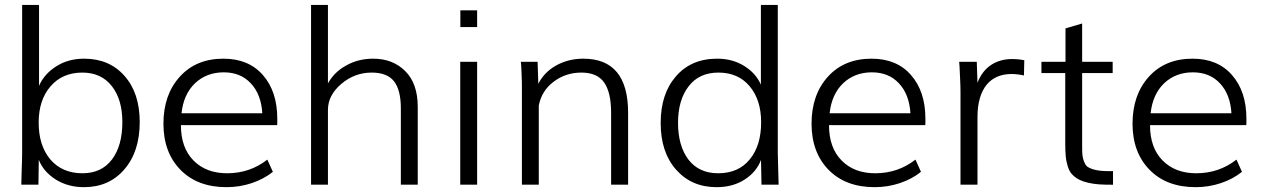

<svg xmlns="http://www.w3.org/2000/svg" viewBox="-20 -753 5172 783"><path d="M316.4 -46.4Q394 -46.4 436.5 -102.5Q479 -158.7 479 -254.9Q479 -347.2 436 -401.9Q392.6 -457 315.9 -457Q234.4 -457 186 -400.9Q137.7 -345.2 137.7 -252.9Q137.7 -159.2 185.5 -102.5Q233.9 -46.4 316.4 -46.4ZM322.3 10.3Q257.8 10.3 208 -20.5Q157.7 -52.2 138.2 -101.1L136.7 0H66.9Q66.9 -3.4 68.4 -56.2Q69.3 -83 69.8 -101.6Q70.3 -120.1 70.3 -131.3V-732.9H139.2V-402.8Q159.7 -450.7 208.5 -481.9Q257.8 -513.7 322.8 -513.7Q426.3 -513.7 487.8 -443.4Q549.8 -373.5 549.8 -255.4Q549.8 -134.3 486.8 -62Q424.8 10.3 322.3 10.3Z M720.2 -291H1049.8Q1044.9 -369.1 1002.4 -413.6Q960.9 -458 892.6 -458Q822.3 -458 774.9 -413.1Q728.5 -368.2 720.2 -291ZM903.8 10.3Q785.6 10.3 716.3 -60.1Q646.5 -131.3 646.5 -248.5Q646.5 -366.7 713.4 -440.4Q779.8 -513.7 891.1 -513.7Q994.1 -513.7 1052.2 -446.8Q1110.8 -379.9 1110.8 -269Q1110.8 -258.3 1110.8 -251.7Q1110.8 -245.1 1110.4 -242.7H717.8Q717.8 -150.4 769 -98.6Q820.3 -46.4 906.2 -46.4Q999 -46.4 1070.3 -102.1L1092.8 -52.2Q1055.7 -22.5 1006.3 -6.1Q957 10.3 903.8 10.3Z M1248.5 0V-732.9H1317.4V-413.1Q1343.3 -459.5 1391.6 -485.8Q1440.4 -513.7 1502 -513.7Q1582 -513.7 1632.8 -462.9Q1683.6 -412.1 1683.6 -317.4V0H1614.7V-311Q1614.7 -385.7 1586.9 -421.4Q1559.1 -457 1495.6 -457Q1426.3 -457 1371.6 -410.6Q1317.4 -364.3 1317.4 -305.2V0Z M1857.4 -642.6V-710.9H1925.8V-642.6ZM1856.9 0V-501H1925.8V0Z M2108.4 0V-396Q2108.4 -406.7 2108.2 -418.5Q2107.9 -430.2 2107.4 -442.9Q2106.9 -456.1 2106.4 -466.6Q2106 -477.1 2105.5 -485.4L2104 -501H2172.4L2175.3 -411.1Q2199.7 -459.5 2249.5 -486.8Q2298.8 -513.7 2358.9 -513.7Q2541.5 -513.7 2541.5 -293V0H2472.2V-293Q2472.2 -376 2443.8 -416.5Q2415.5 -457 2351.1 -457Q2286.6 -457 2237.3 -419.4Q2188.5 -382.3 2177.2 -322.3V0Z M2908.7 -46.4Q2991.2 -46.4 3037.1 -102.5Q3084 -158.7 3084 -254.4Q3084 -345.7 3037.1 -401.4Q2990.2 -457 2909.7 -457Q2831.5 -457 2788.6 -401.4Q2745.1 -345.2 2745.1 -252.4Q2745.1 -158.2 2787.6 -102.1Q2830.6 -46.4 2908.7 -46.4ZM2902.3 10.3Q2800.3 10.3 2737.3 -61Q2674.3 -131.8 2674.3 -251.5Q2674.3 -370.1 2736.3 -441.4Q2798.3 -513.7 2904.8 -513.7Q2967.3 -513.7 3015.1 -483.9Q3063 -454.1 3083 -407.7V-732.9H3151.9V-130.4Q3152.3 -113.3 3153.1 -81.1Q3153.8 -48.8 3155.3 0H3085.4L3083.5 -101.1Q3065.4 -52.2 3017.1 -21Q2969.2 10.3 2902.3 10.3Z M3363.3 -291H3692.9Q3688 -369.1 3645.5 -413.6Q3604 -458 3535.6 -458Q3465.3 -458 3418 -413.1Q3371.6 -368.2 3363.3 -291ZM3546.9 10.3Q3428.7 10.3 3359.4 -60.1Q3289.6 -131.3 3289.6 -248.5Q3289.6 -366.7 3356.4 -440.4Q3422.9 -513.7 3534.2 -513.7Q3637.2 -513.7 3695.3 -446.8Q3753.9 -379.9 3753.9 -269Q3753.9 -258.3 3753.9 -251.7Q3753.9 -245.1 3753.4 -242.7H3360.8Q3360.8 -150.4 3412.1 -98.6Q3463.4 -46.4 3549.3 -46.4Q3642.1 -46.4 3713.4 -102.1L3735.8 -52.2Q3698.7 -22.5 3649.4 -6.1Q3600.1 10.3 3546.9 10.3Z M3897 0V-378.4Q3897 -400.9 3895.5 -431.2L3893.1 -481.4L3891.6 -501H3963.4L3966.3 -415.5Q3985.4 -464.4 4022 -488.3Q4058.6 -512.2 4106.9 -512.2Q4134.3 -512.2 4157.2 -507.3L4155.8 -445.3Q4128.4 -451.2 4105 -451.2Q4073.2 -451.2 4047.6 -440.4Q4022 -429.7 4003.9 -407.7Q3985.8 -385.7 3976.1 -352.8Q3966.3 -319.8 3966.3 -275.9V0Z M4519 0.5Q4518.1 0.5 4513.7 0.5Q4509.3 0.5 4502.4 0H4486.8Q4459 -0.5 4437.5 -3.9Q4416 -7.3 4399.7 -12.7Q4383.3 -18.1 4371.3 -25.9Q4359.4 -33.7 4350.6 -43.5Q4340.3 -55.2 4334 -76.2Q4331.1 -86.4 4329.1 -95.9Q4327.1 -105.5 4326.2 -116.2Q4325.2 -127 4324.7 -139.2Q4324.2 -151.4 4324.2 -166V-455.1H4227.1V-501H4325.2V-637.2L4393.1 -657.2V-501H4517.6V-455.1H4393.1V-163.1Q4393.1 -150.4 4393.3 -140.6Q4393.6 -130.9 4394 -123Q4395.5 -107.9 4400.6 -94.5Q4405.8 -81.1 4413.1 -74.2Q4427.2 -64 4451.7 -59.1Q4476.1 -54.2 4519 -55.2Z M4672.4 -291H5002Q4997.1 -369.1 4954.6 -413.6Q4913.1 -458 4844.7 -458Q4774.4 -458 4727.1 -413.1Q4680.7 -368.2 4672.4 -291ZM4856 10.3Q4737.8 10.3 4668.5 -60.1Q4598.6 -131.3 4598.6 -248.5Q4598.6 -366.7 4665.5 -440.4Q4731.9 -513.7 4843.3 -513.7Q4946.3 -513.7 5004.4 -446.8Q5063 -379.9 5063 -269Q5063 -258.3 5063 -251.7Q5063 -245.1 5062.5 -242.7H4669.9Q4669.9 -150.4 4721.2 -98.6Q4772.5 -46.4 4858.4 -46.4Q4951.2 -46.4 5022.5 -102.1L5044.9 -52.2Q5007.8 -22.5 4958.5 -6.1Q4909.2 10.3 4856 10.3Z"/></svg>

Font: Ride Light
Style: Regular
Weight: 300
Version: Version 3.000